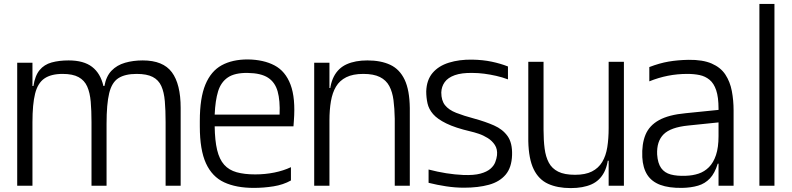

<svg xmlns="http://www.w3.org/2000/svg" viewBox="-20 -950 4051 982"><path d="M68 0V-629H146V-510H151Q159 -563 182.5 -591.5Q206 -620 244 -630.5Q282 -641 331 -641Q408 -641 451 -608Q494 -575 509 -510H514Q523 -560 550.5 -588.5Q578 -617 619.5 -629Q661 -641 710 -641Q814 -641 859 -580.5Q904 -520 904 -398V0H827V-325Q827 -386 823 -432.5Q819 -479 805 -510Q791 -541 761 -556.5Q731 -572 679 -572Q620 -572 586 -550.5Q552 -529 538.5 -473.5Q525 -418 525 -317V0H448V-325Q448 -384 444 -430Q440 -476 426 -507.5Q412 -539 382 -555.5Q352 -572 300 -572Q241 -572 207 -548.5Q173 -525 159.5 -471Q146 -417 146 -325V0Z M1278 11Q1188 11 1126.5 -17.5Q1065 -46 1033.5 -114.5Q1002 -183 1002 -303V-332Q1002 -449 1030.5 -517.5Q1059 -586 1113.5 -616Q1168 -646 1247 -646Q1328 -645 1384 -615.5Q1440 -586 1466 -517Q1492 -448 1483 -332L1481 -304H1078Q1079 -231 1090.5 -183Q1102 -135 1126.5 -107.5Q1151 -80 1190.5 -69Q1230 -58 1285 -58Q1336 -58 1383 -67.5Q1430 -77 1468 -95V-27Q1429 -5 1379 3Q1329 11 1278 11ZM1078 -364H1410Q1413 -436 1400 -482.5Q1387 -529 1351 -552.5Q1315 -576 1247 -577Q1181 -578 1145.5 -554Q1110 -530 1095.5 -483Q1081 -436 1078 -364Z M1665 -334V-442Q1665 -515 1687.5 -558.5Q1710 -602 1753.5 -621.5Q1797 -641 1859 -641Q1928 -641 1976 -618.5Q2024 -596 2049.5 -542.5Q2075 -489 2076 -396L1999 -343Q1998 -396 1992.5 -438Q1987 -480 1971 -510Q1955 -540 1923 -556Q1891 -572 1838 -572Q1785 -572 1751 -555Q1717 -538 1698.5 -507Q1680 -476 1672.5 -432Q1665 -388 1665 -334ZM1587 0V-629H1665V-442V0ZM1667 -436 1632 -461V-500H1678ZM1999 0V-372L2076 -400V0Z M2353 10Q2308 10 2262 3Q2216 -4 2172 -15V-83Q2218 -71 2262 -64Q2306 -57 2350 -55Q2404 -53 2437 -62Q2470 -71 2488 -86.5Q2506 -102 2513 -120.5Q2520 -139 2522 -156Q2525 -187 2511 -208.5Q2497 -230 2474.5 -244Q2452 -258 2428 -266Q2404 -274 2386 -278Q2309 -296 2263 -318.5Q2217 -341 2195 -366.5Q2173 -392 2166.5 -421.5Q2160 -451 2160 -483Q2162 -541 2192.5 -577Q2223 -613 2276 -629.5Q2329 -646 2395 -645Q2450 -644 2495 -634.5Q2540 -625 2578 -610V-544Q2549 -555 2518 -562Q2487 -569 2456.5 -573Q2426 -577 2396 -577Q2341 -578 2306 -565.5Q2271 -553 2254.5 -530Q2238 -507 2237 -477Q2237 -436 2256 -412Q2275 -388 2313 -373Q2351 -358 2407 -343Q2462 -328 2506.5 -308.5Q2551 -289 2576 -254Q2601 -219 2599 -157Q2597 -93 2566 -56.5Q2535 -20 2480.5 -5Q2426 10 2353 10Z M2899 12Q2831 12 2783 -10Q2735 -32 2709.5 -84.5Q2684 -137 2682 -228V-634H2760V-286Q2760 -233 2765.5 -190.5Q2771 -148 2787 -118Q2803 -88 2835 -72Q2867 -56 2921 -56Q2974 -56 3007.5 -73Q3041 -90 3060 -121.5Q3079 -153 3086 -197Q3093 -241 3093 -295V-187Q3093 -114 3070.5 -70Q3048 -26 3005 -7Q2962 12 2899 12ZM3080 -128 3091 -193 3125 -168V-128ZM3093 0V-187V-634H3171V0Z M3655 0V-307Q3655 -313 3655 -326Q3655 -339 3655 -354Q3655 -369 3655 -380.5Q3655 -392 3655 -394Q3655 -453 3643 -488.5Q3631 -524 3609 -542Q3587 -560 3558.5 -566Q3530 -572 3496 -572Q3444 -572 3396 -562.5Q3348 -553 3301 -534V-607Q3353 -627 3399.5 -635Q3446 -643 3501 -644Q3574 -645 3620 -625Q3666 -605 3690 -568.5Q3714 -532 3723 -484.5Q3732 -437 3732 -385V0ZM3469 11Q3401 12 3357 -4.5Q3313 -21 3290.5 -56Q3268 -91 3265 -146Q3262 -214 3281.5 -261Q3301 -308 3350.5 -335.5Q3400 -363 3487 -371L3675 -390V-326L3500 -308Q3410 -299 3374 -263Q3338 -227 3341 -160Q3344 -115 3361.5 -90.5Q3379 -66 3411 -57.5Q3443 -49 3488 -51Q3523 -52 3553 -62Q3583 -72 3606 -95Q3629 -118 3642 -157Q3655 -196 3655 -254L3673 -113H3651Q3636 -64 3611 -37.5Q3586 -11 3550.5 -0.5Q3515 10 3469 11Z M3864 0V-930H3941V0Z"/></svg>

Font: Matangi Medium
Style: Regular
Weight: 500
Designer: Prashant Pant
Foundry: The Graphic Ant
Version: Version 3.002